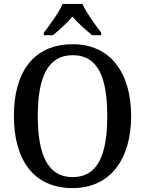

<svg xmlns="http://www.w3.org/2000/svg" viewBox="-20 -951 742 981"><path d="M204 -784V-771H250C282 -797 322 -833 350 -866C378 -833 420 -796 451 -771H497V-784C468 -822 421 -886 401 -931H300C281 -886 233 -822 204 -784ZM351 10C543 10 650 -137 650 -358C650 -580 543 -725 352 -725C149 -725 51 -580 51 -359C51 -137 149 10 351 10ZM351 -46C223 -46 173 -162 173 -358C173 -555 223 -669 352 -669C481 -669 528 -555 528 -358C528 -162 481 -46 351 -46Z"/></svg>

Font: Noto Serif Devanagari SemiCondensed Medium
Style: Regular
Weight: 500
Width: 4
Designer: Universal Thirst, Indian Type Foundry and the Monotype Design Team
Foundry: Monotype Imaging Inc.
Version: Version 2.004